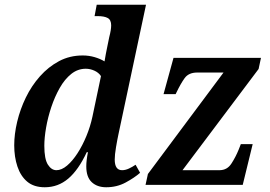

<svg xmlns="http://www.w3.org/2000/svg" viewBox="-20 -780 1139 810"><path d="M169 10Q123 10 95 -13.5Q67 -37 53.5 -77.5Q40 -118 40 -167Q40 -214 52.5 -266.5Q65 -319 89 -368.5Q113 -418 148.5 -458Q184 -498 229 -522Q274 -546 329 -546Q355 -546 379 -539Q403 -532 421 -521Q423 -534 426.5 -552.5Q430 -571 432 -580L441 -624Q445 -639 447 -651.5Q449 -664 449 -673Q449 -696 434.5 -704Q420 -712 392 -712H379L388 -760H596L480 -215Q475 -192 469.5 -159.5Q464 -127 464 -107Q464 -62 495 -62Q509 -62 524 -69Q539 -76 552 -85L571 -51Q547 -30 510 -10Q473 10 428 10Q390 10 367 -11.5Q344 -33 344 -78Q344 -103 351 -138H346Q311 -63 268 -26.5Q225 10 169 10ZM218 -62Q240 -62 263 -81.5Q286 -101 307 -133.5Q328 -166 344.5 -206Q361 -246 370 -288L406 -459Q396 -474 378 -482Q360 -490 342 -490Q308 -490 280.5 -468Q253 -446 232 -409Q211 -372 196.5 -328.5Q182 -285 174.5 -242Q167 -199 167 -165Q167 -109 182 -85.5Q197 -62 218 -62ZM594 0 604 -46 923 -474H812Q776 -474 759 -450.5Q742 -427 723 -387L721 -383H670L712 -536H1081L1071 -489L750 -62H906Q938 -62 956 -89.5Q974 -117 987 -149L996 -172H1046L1004 0Z"/></svg>

Font: Noto Serif SemiCondensed SemiBold
Style: Italic
Weight: 600
Width: 4
Italic angle: -12°
Designer: Monotype Design Team
Foundry: Monotype Imaging Inc.
Version: Version 2.014; ttfautohint (v1.8.4.7-5d5b)